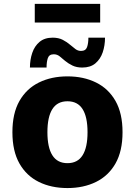

<svg xmlns="http://www.w3.org/2000/svg" viewBox="-20 -953 692 984"><path d="M43.6 -275.4Q43.6 -372.1 79.6 -435.5Q115.7 -498.8 179.6 -530.2Q243.4 -561.6 325.8 -561.6Q408.2 -561.6 472.1 -530.2Q535.9 -498.8 572 -435.5Q608 -372.1 608 -275.4Q608 -178.7 572 -115.3Q535.9 -52 472.1 -20.6Q408.2 10.8 325.8 10.8Q242.8 10.8 179.1 -20.6Q115.4 -52 79.5 -115.3Q43.6 -178.7 43.6 -275.4ZM223 -275.4Q223 -197.1 248.5 -157Q273.9 -116.8 325.8 -116.8Q377.7 -116.8 403.1 -157Q428.6 -197.1 428.6 -275.4Q428.6 -354 403.1 -394Q377.7 -434 325.8 -434Q273.9 -434 248.5 -394Q223 -354 223 -275.4ZM133.4 -606.8Q133.4 -647 145.3 -681.9Q157.1 -716.9 182.8 -738.4Q208.4 -760 250.2 -760Q280.2 -760 301.9 -748.7Q323.6 -737.4 340.3 -722.8Q353.7 -711.5 366.4 -701.8Q379.1 -692 395.1 -692Q419.1 -692 426.1 -711.4Q433 -730.9 433 -760H518.2Q518.2 -719.8 506.4 -684.8Q494.5 -649.9 468.9 -628.3Q443.2 -606.8 401.4 -606.8Q372.8 -606.8 351.5 -617Q330.1 -627.3 313.4 -641.2Q299.3 -653.2 286.1 -664Q272.8 -674.8 255.8 -674.8Q231.8 -674.8 225.2 -655.3Q218.6 -635.9 218.6 -606.8ZM158.2 -933.2H493.4V-837.6H158.2Z"/></svg>

Font: Kufam
Style: Regular
Weight: 400
Designer: Wael Morcos, Artur Schmal
Foundry: Original Type
Version: Version 1.301; ttfautohint (v1.8.3)